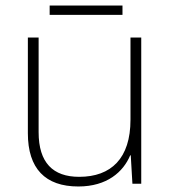

<svg xmlns="http://www.w3.org/2000/svg" viewBox="-20 -666 622 696"><path d="M424 -646H160V-612H424ZM492 -530H453V-232C453 -92 383 -25 267 -25C172 -25 120 -76 120 -187V-530H81V-183C81 -55 144 10 264 10C368 10 427 -43 452 -103H454L460 0H492Z"/></svg>

Font: Noto Sans Ethiopic ExtraLight
Style: Regular
Weight: 200
Designer: Monotype Design Team
Foundry: Monotype Imaging Inc.
Version: Version 2.102